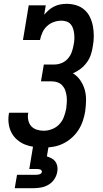

<svg xmlns="http://www.w3.org/2000/svg" viewBox="-20 -763 540 1003"><path d="M208 8Q183 8 158 4.5Q133 1 110.5 -8Q88 -17 69.5 -33Q51 -49 40 -70Q29 -91 25.5 -116Q22 -141 26 -167Q26 -168 26.5 -170Q27 -172 28 -174H128Q128 -173 127.5 -172Q127 -171 127 -170Q124 -152 128 -134Q132 -116 143.5 -103.5Q155 -91 172.5 -85.5Q190 -80 208 -80Q230 -80 252 -88.5Q274 -97 290 -114Q306 -131 314 -153Q322 -175 326 -196Q328 -212 329 -228.5Q330 -245 328 -260.5Q326 -276 321 -290.5Q316 -305 305.5 -316.5Q295 -328 280.5 -333Q266 -338 250 -338H194L209 -426H264Q284 -426 303 -434Q322 -442 335.5 -458Q349 -474 355.5 -493Q362 -512 365 -531Q368 -545 368.5 -559Q369 -573 367.5 -586.5Q366 -600 362 -613Q358 -626 349.5 -636Q341 -646 328 -650.5Q315 -655 301 -655Q281 -655 261 -648Q241 -641 225.5 -626.5Q210 -612 201.5 -593Q193 -574 189 -554H100L130 -735H219L211 -686Q222 -699 235 -710.5Q248 -722 263.5 -729.5Q279 -737 295.5 -740Q312 -743 328 -743Q354 -743 378.5 -735.5Q403 -728 421.5 -711.5Q440 -695 450.5 -672.5Q461 -650 465.5 -625.5Q470 -601 470 -574.5Q470 -548 465 -522Q462 -500 455 -478.5Q448 -457 434 -437.5Q420 -418 401 -403.5Q382 -389 361 -380Q384 -366 399.5 -343.5Q415 -321 422.5 -294.5Q430 -268 429.5 -239Q429 -210 425 -181Q421 -156 412.5 -131Q404 -106 389.5 -83.5Q375 -61 354 -42.5Q333 -24 309 -12.5Q285 -1 259.5 3.5Q234 8 208 8ZM57 220 69 150H169Q173 150 177.5 149.5Q182 149 186.5 147.5Q191 146 194.5 143Q198 140 199 135Q199 131 196.5 127.5Q194 124 190.5 122.5Q187 121 182.5 120.5Q178 120 174 120H133L153 0H234L225 54Q238 58 250 64.5Q262 71 269.5 81.5Q277 92 279.5 106Q282 120 279 135Q276 154 264.5 172Q253 190 235 201Q217 212 197 216Q177 220 157 220Z"/></svg>

Font: Iosevka Slab Semibold Oblique
Style: Regular
Weight: 600
Italic angle: -9°
Monospace: yes
Designer: Belleve Invis
Foundry: Belleve Invis
Version: Version 11.1.1; ttfautohint (v1.8.3)